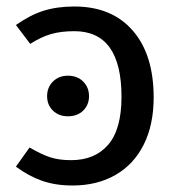

<svg xmlns="http://www.w3.org/2000/svg" viewBox="-20 -559 550 591"><path d="M453 -259Q453 -175 422.5 -114Q392 -53 335.5 -20.5Q279 12 203 12Q151 12 109.5 -2.5Q68 -17 29 -46L71 -105Q107 -84 134 -75Q161 -66 199 -66Q272 -66 313 -113.5Q354 -161 354 -261Q354 -463 209 -463Q167 -463 136.5 -454Q106 -445 73 -424L29 -482Q73 -513 114.5 -526Q156 -539 209 -539Q324 -539 388.5 -465Q453 -391 453 -259ZM254 -263Q254 -236 236 -218.5Q218 -201 189 -201Q161 -201 143 -218.5Q125 -236 125 -263Q125 -290 143 -308Q161 -326 189 -326Q218 -326 236 -308Q254 -290 254 -263Z"/></svg>

Font: FiraGOUPP
Style: Medium
Weight: 400
Designer: bBox Type
Foundry: bBox Type GmbH
Version: Version 1.001